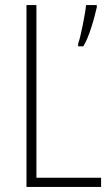

<svg xmlns="http://www.w3.org/2000/svg" viewBox="-20 -734 436 754"><path d="M84 0H377V-36H123V-714H84ZM360 -705V-714H318C315 -681 296 -585 287 -563V-552H307C330 -587 351 -665 360 -705Z"/></svg>

Font: Noto Sans Gurmukhi UI Condensed ExtraLight
Style: Regular
Weight: 200
Width: 3
Designer: Jelle Bosma - Monotype Design Team
Foundry: Monotype Imaging Inc.
Version: Version 2.004